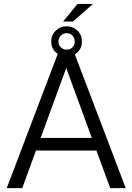

<svg xmlns="http://www.w3.org/2000/svg" viewBox="-20 -965 679 985"><path d="M545.4 0 474.6 -192.9H164.6L94.2 0H14.6L284.7 -710.9H354.5L625 0ZM188.5 -257.3H451.2L319.8 -616.2ZM303.7 -854.5 377.9 -944.8H457L354 -854.5ZM242.7 -751.5Q242.7 -785.6 266.1 -807.9Q289.6 -830.1 322.3 -830.1Q354.5 -830.1 377.4 -807.9Q400.4 -785.6 400.4 -751.5Q400.4 -718.3 377.4 -696.5Q354.5 -674.8 322.3 -674.8Q289.6 -674.8 266.1 -696.5Q242.7 -718.3 242.7 -751.5ZM279.8 -751.5Q279.8 -733.9 292.5 -721.9Q305.2 -710 322.3 -710Q339.4 -710 351.3 -721.9Q363.3 -733.9 363.3 -751.5Q363.3 -770 351.3 -782.5Q339.4 -794.9 322.3 -794.9Q305.2 -794.9 292.5 -782.5Q279.8 -770 279.8 -751.5Z"/></svg>

Font: Vazirmatn RD UI Light
Style: Regular
Weight: 300
Designer: Saber Rastikerdar
Foundry: Saber Rastikerdar
Version: Version 33.003